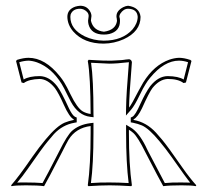

<svg xmlns="http://www.w3.org/2000/svg" viewBox="-20 -638 701 661"><path d="M463.9 -580.1Q463.9 -529.8 405.8 -502.9Q373 -488.3 336.9 -487.8Q269 -487.8 231.9 -529.8Q212.4 -552.7 211.9 -580.1Q211.9 -605.5 239.3 -615.2Q248 -617.7 255.9 -618.2Q281.7 -618.2 292.5 -594.2Q294.9 -587.9 294.9 -583Q294.4 -577.6 293.9 -575.2Q293 -571.3 293 -566.9Q300.8 -532.7 337.9 -528.8Q378.4 -534.7 382.8 -565.9Q382.3 -572.3 381.8 -575.2Q380.9 -578.1 380.9 -582Q380.9 -601.1 404.3 -613.3Q413.1 -617.7 420.9 -618.2Q460.4 -612.8 463.9 -580.1ZM192.9 -112.8Q143.6 -17.1 131.8 2.9Q110.8 0 68.8 0Q32.7 0 20 2.9L18.1 0Q42.5 -26.9 91.8 -98.6Q114.7 -131.3 137.2 -158.2Q175.3 -204.1 202.6 -215.8Q216.8 -221.7 233.9 -225.1V-227.1Q218.8 -234.4 199.2 -278.3Q182.1 -316.9 168.9 -335Q144.5 -365.2 117.2 -366.2Q79.1 -365.2 62 -352.1L54.2 -354L35.2 -428.2L39.1 -432.1Q61.5 -439 78.1 -439Q135.3 -439 186 -375.5Q194.8 -364.7 201.2 -354Q210 -339.8 223.1 -312.5Q245.6 -266.1 265.1 -254.4Q277.3 -247.6 292 -245.6Q291.5 -376 282.2 -428.2L285.2 -432.1Q292 -432.1 309.1 -430.7Q339.8 -428.7 356 -429.2Q360.8 -429.2 365.5 -429.2Q370.1 -429.2 374.5 -429.7Q378.9 -430.2 383.1 -430.2Q387.2 -430.2 392.1 -430.7Q397 -431.2 399.4 -431.2Q401.9 -431.2 407 -432.1Q412.1 -433.1 413.6 -433.1Q415 -433.1 419.9 -433.6L424.8 -434.1Q433.1 -432.1 434.1 -423.8Q424.8 -309.1 424.3 -267.6Q432.6 -277.3 458 -327.1Q466.3 -342.8 473.1 -354Q509.8 -413.6 563 -432.6Q580.6 -438.5 596.2 -439Q613.3 -439 633.8 -432.1H634.8L639.2 -428.2L620.1 -354L611.8 -352.1Q593.8 -366.2 557.1 -366.2Q528.8 -364.7 504.9 -335Q493.7 -320.3 468.8 -265.1Q454.1 -234.4 439.9 -227.1V-225.1Q483.9 -217.3 517.1 -181.2Q525.4 -171.9 537.1 -158.2Q556.2 -135.7 608.4 -60.5Q631.8 -26.9 655.8 0L653.8 2.9Q641.1 0 605 0Q563.5 0 542 2.9Q528.3 -21 481 -112.8Q454.6 -166 439 -180.2Q431.2 -187 423.8 -191.4V-180.2Q423.8 -70.8 434.1 0L432.1 2.9Q386.2 0 357.9 0Q327.6 0 284.2 2.9L282.2 0Q292 -68.4 292 -180.2V-204.1Q241.2 -197.8 215.8 -156.7Q209.5 -146 192.9 -112.8ZM454.1 -580.1Q452.1 -607.4 420.9 -607.9Q405.3 -607.9 394 -590.8Q391.1 -585.4 391.1 -582Q391.1 -579.6 391.1 -579.1L391.6 -578.1Q393.1 -573.7 393.1 -566.4Q393.1 -566.4 393.1 -565.9Q393.1 -530.3 356.4 -521Q347.2 -519 337.9 -519Q293.9 -519 284.7 -554.2Q283.2 -561 283.2 -566.9Q283.7 -574.2 284.7 -578.1Q285.2 -581.1 285.2 -583Q285.2 -596.7 268.6 -605Q261.7 -607.9 255.9 -607.9Q230.5 -607.9 223.1 -587.9Q222.2 -583.5 222.2 -580.1Q222.2 -537.1 272 -512.7Q302.2 -498.5 336.9 -498Q401.9 -498 436.5 -537.1Q453.6 -557.6 454.1 -580.1ZM184.1 -117.7Q210.9 -171.9 228 -187.5Q252.4 -209 290.5 -213.9L301.8 -215.3V-180.2Q301.8 -72.3 293 -7.8Q327.1 -10.3 357.9 -9.8Q388.2 -9.8 422.9 -7.8Q414.1 -76.7 414.1 -180.2V-208.5L428.7 -199.7Q456.5 -184.1 481.4 -134.8Q482.4 -132.3 484.9 -127.4Q488.3 -120.6 489.7 -117.7Q538.1 -24.4 547.4 -7.8Q572.8 -10.3 605 -9.8Q620.1 -9.8 634.8 -9.3Q621.6 -24.9 570.3 -98.1Q549.8 -127 529.3 -151.4Q493.2 -195.3 468.8 -206.1Q455.1 -211.9 438.5 -215.3L430.2 -216.8V-233.4L435.5 -235.8Q445.8 -240.7 463.9 -281.7Q481.4 -319.8 497.1 -341.3Q524.4 -375.5 557.1 -376Q594.2 -375.5 612.3 -364.3L627.4 -423.8Q610.8 -429.2 596.2 -429.2Q545.4 -429.2 497.1 -370.6Q487.8 -359.4 481.4 -348.6Q473.1 -335.9 460.4 -309.6Q443.4 -274.4 431.6 -260.7L413.6 -240.2L414.1 -267.6Q414.6 -312.5 423.8 -423.8Q381.8 -418.9 356 -418.9Q345.7 -418.9 293.5 -421.9Q301.8 -366.2 301.8 -245.6L302.2 -234.4L291 -235.8Q249.5 -240.7 224.1 -287.6Q220.2 -294.9 212.4 -310.5Q199.7 -336.9 192.4 -348.6Q157.7 -404.8 107.4 -423.3Q91.8 -428.7 78.1 -429.2Q62 -428.7 46.4 -423.8L61.5 -364.3Q80.6 -376 117.2 -376Q150.4 -375 176.8 -341.3Q190.9 -322.8 217.3 -265.1Q229 -240.7 238.3 -235.8L244.1 -233.4V-216.8L235.8 -215.3Q195.3 -208 166 -176.8Q157.2 -167 144.5 -151.4Q126 -129.4 75.2 -56.2Q57.1 -30.3 39.1 -9.3Q53.7 -10.3 68.8 -9.8Q101.6 -9.8 126.5 -7.8Q137.7 -27.3 184.1 -117.7Z"/></svg>

Font: Linux Biolinum Outline O
Style: Bold
Weight: 700
Designer: Philipp H. Poll
Foundry: Philipp H. Poll
Version: Version 0.9.2